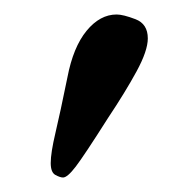

<svg xmlns="http://www.w3.org/2000/svg" viewBox="-20 -583 259 265"><path d="M141 -563Q150 -563 167 -556.5Q184 -550 184 -530Q184 -513 168.5 -484.5Q153 -456 129 -420Q96 -368 84.5 -353Q73 -338 67 -338Q63 -338 56.5 -341.5Q50 -345 50 -358Q50 -372 56.5 -399.5Q63 -427 73 -476Q81 -518 99.5 -540.5Q118 -563 141 -563Z"/></svg>

Font: Libertinus Serif SemiBold
Style: Regular
Weight: 600
Designer: Philipp H. Poll, Khaled Hosny
Foundry: Caleb Maclennan
Version: Version 7.051;RELEASE